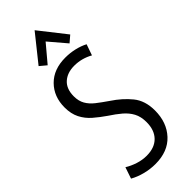

<svg xmlns="http://www.w3.org/2000/svg" viewBox="-299 -946 987 987"><g transform="rotate(-45 195.0 -452.0)"><path d="M164 11Q127 11 89.5 1.5Q52 -8 22 -25L43 -87Q69 -71 100 -61Q131 -51 162 -51Q220 -51 252 -83.5Q284 -116 284 -174Q284 -214 269 -242Q254 -270 227.5 -292.5Q201 -315 167 -337Q132 -361 102.5 -386.5Q73 -412 56 -445.5Q39 -479 39 -525Q39 -604 88.5 -654Q138 -704 223 -704Q257 -704 289.5 -696.5Q322 -689 349 -675L328 -615Q280 -642 226 -642Q175 -642 144 -614Q113 -586 113 -532Q113 -498 127 -473.5Q141 -449 166.5 -429Q192 -409 227 -385Q283 -348 320 -302.5Q357 -257 357 -186Q357 -99 306 -44Q255 11 164 11ZM131 -740 95 -770 211 -915 325 -770 290 -740 210 -834Z"/></g></svg>

Font: Ubuntu Sans Condensed
Style: Regular
Weight: 400
Width: 3
Designer: Dalton Maag Ltd
Foundry: Dalton Maag Ltd
Version: Version 1.006; ttfautohint (v1.8.4.7-5d5b)